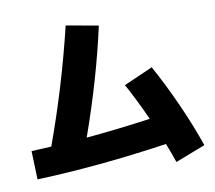

<svg xmlns="http://www.w3.org/2000/svg" viewBox="-85 -844 1107 988"><g transform="rotate(-10 469.0 -349.5)"><path d="M138.2 -144Q246.1 -439.9 319.3 -745.1L487.3 -714.8Q428.7 -448.2 325.7 -157.7Q500.5 -173.8 662.1 -196.8Q608.4 -314.5 566.4 -389.6L717.8 -456.1Q772 -358.9 825.9 -238.8Q879.9 -118.7 915 -14.6L758.8 45.9Q744.6 3.9 721.7 -54.7Q358.9 -1.5 39.1 9.8L34.2 -138.7Z"/></g></svg>

Font: Pretendard JP Black
Style: Regular
Weight: 900
Designer: Base glyphs from Inter by Rasmus Andersson; Hangeul glyphs from Noto Sans CJK(Source Han Sans) by Jang Soo-young and Kan
Foundry: Kil Hyung-jin
Version: Version 1.309